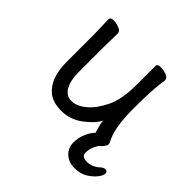

<svg xmlns="http://www.w3.org/2000/svg" viewBox="-174 -642 976 976"><g transform="rotate(45 313.5 -154.5)"><path d="M444.8 -20Q443.8 -22 441.9 -28.8Q428.7 -73.7 428.2 -91.8Q410.2 -54.7 358.2 -15.4Q306.2 23.9 244.1 23.9Q182.1 23.9 147.9 -3.9Q85.9 -54.7 85.9 -170.9V-368.2L83 -474.1Q83 -490.2 104.5 -490.2Q126 -490.2 147 -481.7Q168 -473.1 168 -456.1L166 -368.2V-174.8Q166 -118.7 186 -83.3Q206.1 -47.9 243.4 -47.9Q280.8 -47.9 319.8 -79.8Q358.9 -111.8 389.4 -173.8Q419.9 -235.8 419.9 -341.8V-475.1Q419.9 -491.2 442.4 -491.2Q464.8 -491.2 485.4 -483.2Q505.9 -475.1 505.9 -459V-457Q493.7 -385.3 493.9 -242.2Q494.1 -99.1 530.8 -38.1Q532.7 -34.2 533.2 -25.9Q533.2 -21 529.8 -14.2L528.8 -13.2Q525.9 -8.3 519 1Q512.2 8.8 505.9 12.2Q480 47.4 480 87.9Q480 114.7 517.1 115Q554.2 115.2 585 87.9Q598.1 74.7 612.5 75Q627 75.2 627 90.6Q627 106 609.4 127.4Q591.8 148.9 564.5 165.5Q537.1 182.1 495.1 182.1Q453.1 182.1 426.5 157Q399.9 131.8 399.9 94Q399.9 56.2 415 24.9Q427.7 -4.9 444.8 -20Z"/></g></svg>

Font: LXGW WenKai Screen R
Style: Regular
Weight: 400
Designer: Fontworks Inc.
Version: Version 1.235;May 31, 2022